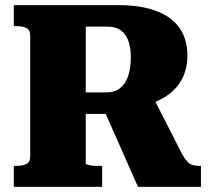

<svg xmlns="http://www.w3.org/2000/svg" viewBox="-20 -730 830 750"><path d="M378 -319 519 0H765V-82H756Q743 -82 732 -85.5Q721 -89 711.5 -99Q702 -109 692 -127L574 -358ZM315 -92V-626H401Q431 -626 451 -612Q471 -598 481 -571.5Q491 -545 491 -506Q491 -464 480.5 -433Q470 -402 449 -385.5Q428 -369 395 -369H288V-285H441Q447 -289 451 -291.5Q455 -294 459.5 -297.5Q464 -301 470 -306Q549 -313 603 -339.5Q657 -366 684.5 -410Q712 -454 712 -513Q712 -577 681 -621Q650 -665 589.5 -687.5Q529 -710 441 -710H34V-628H44Q67 -628 82.5 -621Q98 -614 98 -592V-118Q98 -96 82.5 -89Q67 -82 44 -82H34V0H379V-82H367Q357 -82 347.5 -82.5Q338 -83 330.5 -84.5Q323 -86 319 -87.5Q315 -89 315 -92Z"/></svg>

Font: Roboto Serif ExtraBold
Style: Regular
Weight: 800
Designer: Greg Gazdowicz
Foundry: Commercial Type
Version: Version 1.008